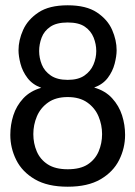

<svg xmlns="http://www.w3.org/2000/svg" viewBox="-20 -696 512 726"><path d="M50 -506Q50 -544 67.5 -583Q85 -622 125.5 -649Q166 -676 236 -676Q306 -676 346.5 -649Q387 -622 404 -583Q421 -544 421 -506Q421 -484 413.5 -455Q406 -426 387.5 -401.5Q369 -377 336 -365Q378 -353 404 -324.5Q430 -296 441.5 -260Q453 -224 453 -186Q453 -136 430.5 -91Q408 -46 360 -18Q312 10 236 10Q160 10 112 -18Q64 -46 41.5 -91Q19 -136 19 -186Q19 -224 30.5 -260Q42 -296 68 -324Q94 -352 136 -364Q103 -376 84 -401Q65 -426 57.5 -455Q50 -484 50 -506ZM128 -503Q128 -477 138 -452Q148 -427 172 -410.5Q196 -394 236 -394Q276 -394 299.5 -410.5Q323 -427 333.5 -452Q344 -477 344 -503Q344 -529 334 -554Q324 -579 301 -595Q278 -611 236 -611Q194 -611 170.5 -595Q147 -579 137.5 -554Q128 -529 128 -503ZM106 -189Q106 -154 119 -123.5Q132 -93 160.5 -74.5Q189 -56 236 -56Q284 -56 312 -74.5Q340 -93 353 -123.5Q366 -154 366 -189Q366 -224 352.5 -256Q339 -288 310 -308.5Q281 -329 236 -329Q191 -329 162 -308.5Q133 -288 119.5 -256Q106 -224 106 -189Z"/></svg>

Font: Epunda Sans
Style: Regular
Weight: 400
Designer: Simon Atzbach
Foundry: typofactur
Version: Version 2.204; ttfautohint (v1.8.4.7-5d5b)